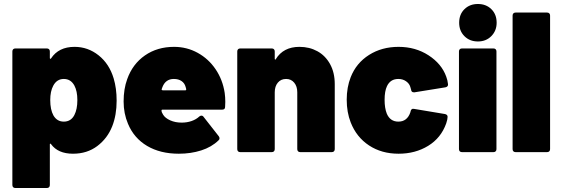

<svg xmlns="http://www.w3.org/2000/svg" viewBox="-20 -763 2821 963"><path d="M565 -258Q565 -186 543 -130Q519 -69 468 -30.5Q417 8 346 8Q271 8 236 -40Q234 -43 232 -42.5Q230 -42 230 -39V165Q230 172 226 176Q222 180 215 180H57Q50 180 46 176Q42 172 42 165V-505Q42 -512 46 -516Q50 -520 57 -520H215Q222 -520 226 -516Q230 -512 230 -505V-472Q230 -469 232 -468Q234 -467 236 -470Q274 -528 354 -528Q421 -528 474.5 -485.5Q528 -443 550 -370Q565 -320 565 -258ZM368 -261Q368 -306 353 -334Q335 -367 300 -367Q265 -367 247 -333Q232 -305 232 -261Q232 -213 248 -184Q266 -153 300 -153Q336 -153 353 -186Q368 -215 368 -261Z M1110 -252Q1110 -236 1109 -227Q1109 -213 1094 -213H794Q790 -213 790 -209Q790 -200 798 -188Q808 -171 833.5 -159.5Q859 -148 891 -148Q918 -148 941 -156Q964 -164 980 -179Q985 -183 990 -183Q997 -183 1001 -177L1077 -80Q1081 -75 1081 -69Q1081 -63 1076 -59Q1041 -25 989 -8.5Q937 8 877 8Q784 8 718 -31Q652 -70 622 -142Q600 -194 600 -254Q600 -317 618 -366Q645 -442 707 -485Q769 -528 853 -528Q917 -528 971.5 -498Q1026 -468 1061.5 -415.5Q1097 -363 1107 -297Q1110 -275 1110 -252ZM795 -327 791 -316Q790 -313 792 -311.5Q794 -310 796 -310H910Q914 -310 914 -314Q914 -318 911 -327Q906 -346 890.5 -356.5Q875 -367 852 -367Q811 -367 795 -327Z M1659 -341V-15Q1659 -8 1655 -4Q1651 0 1644 0H1486Q1479 0 1475 -4Q1471 -8 1471 -15V-300Q1471 -330 1455.5 -348.5Q1440 -367 1415 -367Q1389 -367 1373.5 -348.5Q1358 -330 1358 -300V-15Q1358 -8 1354 -4Q1350 0 1343 0H1185Q1178 0 1174 -4Q1170 -8 1170 -15V-505Q1170 -512 1174 -516Q1178 -520 1185 -520H1343Q1350 -520 1354 -516Q1358 -512 1358 -505V-469Q1358 -465 1360 -464Q1362 -463 1363 -466Q1401 -528 1482 -528Q1532 -528 1572 -506Q1612 -484 1635.5 -441.5Q1659 -399 1659 -341Z M1739 -149Q1719 -200 1719 -263Q1719 -325 1739 -376Q1767 -447 1831 -487.5Q1895 -528 1979 -528Q2064 -528 2129.5 -485.5Q2195 -443 2218 -379Q2225 -361 2227 -341V-338Q2227 -328 2214 -325L2059 -300H2056Q2043 -300 2042 -313L2038 -327Q2033 -344 2016.5 -355.5Q2000 -367 1978 -367Q1938 -367 1921 -331Q1909 -306 1909 -262Q1909 -221 1920 -193Q1937 -153 1978 -153Q2022 -153 2038 -199L2039 -203Q2042 -220 2056 -217L2212 -191Q2225 -188 2225 -177Q2225 -165 2218 -144Q2192 -71 2127.5 -31.5Q2063 8 1979 8Q1894 8 1831 -33.5Q1768 -75 1739 -149Z M2283 -649Q2283 -691 2309.5 -717Q2336 -743 2377 -743Q2418 -743 2444.5 -717Q2471 -691 2471 -649Q2471 -609 2444.5 -582Q2418 -555 2377 -555Q2336 -555 2309.5 -581.5Q2283 -608 2283 -649ZM2297 -520H2455Q2462 -520 2466 -516Q2470 -512 2470 -505V-15Q2470 -8 2466 -4Q2462 0 2455 0H2297Q2290 0 2286 -4Q2282 -8 2282 -15V-505Q2282 -512 2286 -516Q2290 -520 2297 -520Z M2566 -700H2724Q2731 -700 2735 -696Q2739 -692 2739 -685V-15Q2739 -8 2735 -4Q2731 0 2724 0H2566Q2559 0 2555 -4Q2551 -8 2551 -15V-685Q2551 -692 2555 -696Q2559 -700 2566 -700Z"/></svg>

Font: Barlow Black
Style: Regular
Weight: 900
Designer: Jeremy Tribby
Foundry: Tribby Type
Version: Version 1.422